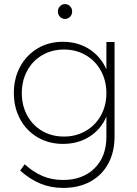

<svg xmlns="http://www.w3.org/2000/svg" viewBox="-20 -727 672 942"><path d="M542 -521V-57Q542 19 511 76Q480 133 423 164Q366 195 290 195Q229 195 177.5 173.5Q126 152 79 110L101 79Q143 117 188.5 136.5Q234 156 289 156Q386 156 444 98.5Q502 41 502 -56V-155Q475 -92 419 -56.5Q363 -21 289 -21Q220 -21 165 -53Q110 -85 79 -142Q48 -199 48 -271Q48 -343 79 -400Q110 -457 164.5 -489.5Q219 -522 288 -522Q362 -522 418 -486Q474 -450 502 -387V-521ZM502 -270Q502 -331 475 -380Q448 -429 400.5 -456.5Q353 -484 294 -484Q235 -484 187.5 -456.5Q140 -429 113.5 -380Q87 -331 87 -270Q87 -209 113.5 -160.5Q140 -112 187 -84.5Q234 -57 294 -57Q353 -57 400.5 -84.5Q448 -112 475 -160.5Q502 -209 502 -270ZM334 -671Q334 -655 323.5 -644.5Q313 -634 299 -634Q285 -634 274.5 -644.5Q264 -655 264 -671Q264 -686 274.5 -696.5Q285 -707 299 -707Q313 -707 323.5 -696.5Q334 -686 334 -671Z"/></svg>

Font: Gontserrat ExtraLight
Style: Regular
Weight: 275
Designer: Julieta Ulanovsky
Foundry: Julieta Ulanovsky
Version: Version 6.001